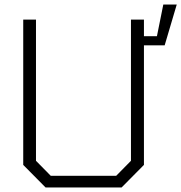

<svg xmlns="http://www.w3.org/2000/svg" viewBox="-20 -823 796 843"><path d="M180 0 82 -99V-737H138V-117L203 -51H490L555 -117V-737H612V-664H669L697 -803H756L703 -624H612V-99L514 0Z"/></svg>

Font: Tomorrow Light
Style: Regular
Weight: 300
Designer: Tony de Marco, Monica Rizzolli
Foundry: Just in Type
Version: Version 2.002